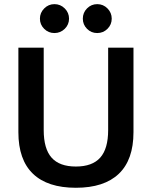

<svg xmlns="http://www.w3.org/2000/svg" viewBox="-20 -888 726 918"><path d="M618.2 -255.9Q618.2 -124 548.1 -57.1Q478 9.8 342.8 9.8Q207.5 9.8 137.7 -57.1Q67.9 -124 67.9 -255.9V-660.2H189V-266.1Q189 -176.8 226.6 -134.3Q264.2 -91.8 342.8 -91.8Q421.4 -91.8 459.2 -134.3Q497.1 -176.8 497.1 -266.1V-660.2H618.2ZM240.2 -868.2Q269 -868.2 289.6 -847.7Q310.1 -827.1 310.1 -798.8Q310.1 -770.5 289.6 -750.2Q269 -730 240.2 -730Q211.4 -730 191.2 -750.2Q170.9 -770.5 170.9 -798.8Q170.9 -827.1 191.4 -847.7Q211.9 -868.2 240.2 -868.2ZM376 -798.8Q376 -827.6 396.2 -847.9Q416.5 -868.2 444.8 -868.2Q473.6 -868.2 493.9 -847.7Q514.2 -827.1 514.2 -798.8Q514.2 -770.5 493.9 -750.2Q473.6 -730 444.8 -730Q416 -730 396 -750.2Q376 -770.5 376 -798.8Z"/></svg>

Font: Human Sans Medium
Style: Regular
Weight: 500
Designer: Tim Radville
Foundry: Continuum
Version: Version 1.000;FEAKit 1.0